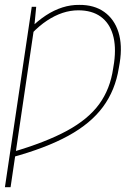

<svg xmlns="http://www.w3.org/2000/svg" viewBox="-39 -574 582 797"><path d="M103.5 -464.8 4.9 203.1H-18.6L92.8 -545.9H111.3ZM92.8 -434.6 85 -455.1Q118.2 -488.3 151.9 -510.3Q185.5 -532.2 220.2 -543.2Q254.9 -554.2 290 -553.7Q352.1 -554.2 393.8 -524.4Q435.5 -494.6 452.6 -440.7Q469.7 -386.7 458 -313.5L454.1 -291Q439.5 -199.7 388.7 -130.6Q337.9 -61.5 244.4 -10.3Q150.9 41 6.8 80.1L10.7 57.6Q150.9 16.6 239 -31.2Q327.1 -79.1 372.8 -141.8Q418.5 -204.6 430.7 -290L434.6 -314.5Q443.8 -381.8 429.4 -430.4Q415 -479 378.7 -505.1Q342.3 -531.2 286.1 -531.2Q253.4 -531.2 220.9 -520.5Q188.5 -509.8 156.2 -488.5Q124 -467.3 92.8 -434.6Z"/></svg>

Font: Inter 24pt Thin
Style: Italic
Weight: 250
Italic angle: -9.3988°
Version: Version 4.001;git-66647c0bb